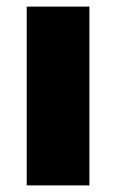

<svg xmlns="http://www.w3.org/2000/svg" viewBox="-20 -562 353 582"><path d="M61 0V-542H251V0Z"/></svg>

Font: MOST Montserrat ExtraBold
Style: Regular
Weight: 800
Designer: Julieta Ulanovsky
Foundry: Julieta Ulanovsky
Version: Version 8.000;March 11, 2024;FontCreator 15.0.0.2926 64-bit